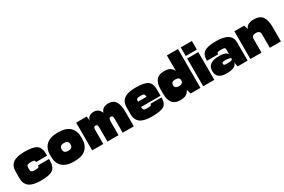

<svg xmlns="http://www.w3.org/2000/svg" viewBox="107 -1842 4437 2995"><g transform="rotate(-30 2325.0 -345.0)"><path d="M575 -190V-220H375V-215Q375 -193 360 -186.5Q345 -180 300 -180Q255 -180 240 -192Q225 -204 225 -240V-250H25V-190Q25 -90 90 -40Q155 10 300 10Q456 10 515.5 -34Q575 -78 575 -190ZM575 -310Q575 -423 515.5 -466.5Q456 -510 300 -510Q154 -510 89.5 -460.5Q25 -411 25 -310V-250H225V-260Q225 -297 239.5 -308.5Q254 -320 300 -320Q345 -320 360 -313.5Q375 -307 375 -285V-280H575Z M1180 -235V-250H980Q980 -180 900 -180Q820 -180 820 -250H620V-235Q620 -120 688 -55Q756 10 900 10Q1044 10 1112 -55Q1180 -120 1180 -235ZM620 -265V-250H820Q820 -320 900 -320Q980 -320 980 -250H1180V-265Q1180 -380 1112 -445Q1044 -510 900 -510Q756 -510 688 -445Q620 -380 620 -265Z M1225 0H1425V-420L1415 -500H1225ZM1700 -245Q1700 -280 1709 -295Q1718 -310 1740 -310Q1759 -310 1767 -296Q1775 -282 1775 -245V0H1975V-250Q1975 -389 1935 -449.5Q1895 -510 1810 -510Q1698 -510 1670 -420Q1635 -510 1545 -510Q1493 -510 1461 -485.5Q1429 -461 1425 -420V-245Q1425 -280 1434 -295Q1443 -310 1465 -310Q1484 -310 1492 -296Q1500 -282 1500 -245V0H1700Z M2575 -165V-175H2375V-165Q2375 -151 2359.5 -145.5Q2344 -140 2300 -140Q2255 -140 2240 -150.5Q2225 -161 2225 -190V-250H2025V-190Q2025 -89 2089.5 -39.5Q2154 10 2300 10Q2457 10 2516 -28Q2575 -66 2575 -165ZM2575 -315Q2575 -425 2515.5 -467.5Q2456 -510 2300 -510Q2154 -510 2089.5 -460.5Q2025 -411 2025 -310V-250H2225V-310Q2225 -339 2240 -349.5Q2255 -360 2300 -360Q2345 -360 2360 -350.5Q2375 -341 2375 -315V-295H2575ZM2100 -205H2575V-300H2100Z M3175 0V-700H2975V-80L3000 0ZM2975 -80V-250Q2975 -190 2900 -190Q2825 -190 2825 -250H2625V-210Q2625 10 2805 10Q2876 10 2914 -10.5Q2952 -31 2975 -80ZM2805 -510Q2625 -510 2625 -290V-250H2825Q2825 -310 2900 -310Q2975 -310 2975 -250V-420Q2952 -469 2914 -489.5Q2876 -510 2805 -510Z M3225 0H3425V-500H3225ZM3225 -545H3425V-700H3225Z M3475 -335V-315H3675V-325Q3675 -341 3691 -348Q3707 -355 3750 -355Q3799 -355 3812 -347.5Q3825 -340 3825 -310V-220L4025 -250V-330Q4025 -510 3750 -510Q3597 -510 3536 -468Q3475 -426 3475 -335ZM4025 -250H3825V-115L3830 -80L3845 0H4025ZM3465 -135Q3465 -58 3511.5 -24Q3558 10 3650 10Q3814 10 3830 -80L3825 -150Q3825 -120 3725 -120Q3690 -120 3677.5 -126Q3665 -132 3665 -150Q3665 -168 3677.5 -174Q3690 -180 3725 -180Q3825 -180 3825 -150L3830 -215Q3814 -285 3675 -285Q3465 -285 3465 -135Z M4075 0H4275V-425L4250 -500H4075ZM4275 -425V-245Q4275 -310 4350 -310Q4425 -310 4425 -245V0H4625V-255Q4625 -387 4579.5 -448.5Q4534 -510 4425 -510Q4365 -510 4325.5 -488Q4286 -466 4275 -425Z"/></g></svg>

Font: Millimetre
Style: Extrablack
Weight: 900
Designer: Jérémy Landes
Version: Version 1.0